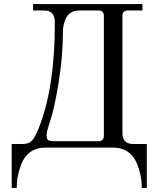

<svg xmlns="http://www.w3.org/2000/svg" viewBox="-20 -732 780 952"><path d="M211 -64Q211 -47 217 -39.5Q223 -32 245 -32H468Q495 -32 495 -59V-653Q495 -680 468 -680H375Q348 -680 330 -668Q312 -656 304.5 -636.5Q297 -617 294.5 -602.5Q292 -588 292 -574Q292 -456 271 -324.5Q250 -193 225 -120Q211 -78 211 -64ZM38 -18H92Q120 -18 134.5 -31Q149 -44 162 -73Q252 -276 252 -621Q252 -680 200 -680H144V-712H686V-680H614Q587 -680 587 -653V-72Q587 -18 641 -18H708V200H683L682 172Q680 143 667.5 102Q655 61 633 37Q598 0 541 0H204Q148 0 113 37Q91 61 78.5 102Q66 143 64 172L63 200H38Z"/></svg>

Font: Old Standard TT
Style: Regular
Weight: 400
Designer: Alexey Kryukov <alexios@thessalonica.org.ru>
Version: Version 2.2